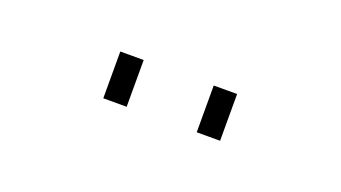

<svg xmlns="http://www.w3.org/2000/svg" viewBox="-25 -1062 408 230"><g transform="rotate(20 179.0 -947.0)"><path d="M134.3 -917H104.5V-976.6H134.3ZM253.4 -917H223.6V-976.6H253.4Z"/></g></svg>

Font: Ignotum
Style: Regular
Weight: 400
Designer: GGBot
Version: 0.10